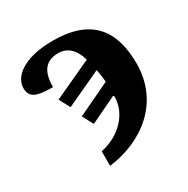

<svg xmlns="http://www.w3.org/2000/svg" viewBox="-166 -871 1006 1028"><g transform="rotate(-30 337.5 -357.0)"><path d="M225 10C434 -16 622 -153 622 -394C622 -601 530 -724 293 -724C113 -724 31 -652 31 -582C31 -525 67 -508 171 -508C171 -585 194 -652 285 -652C341 -652 382 -615 401 -545L163 -435L199 -368L419 -470C424 -443 428 -422 430 -392L226 -295L262 -228L431 -309V-298C431 -195 344 -104 225 -80Z"/></g></svg>

Font: UArctic Serif Black
Style: Regular
Weight: 900
Designer: Customization by Puisto advertising & original work Monotype Design Team
Foundry: Monotype Imaging Inc.
Version: Version 2.004